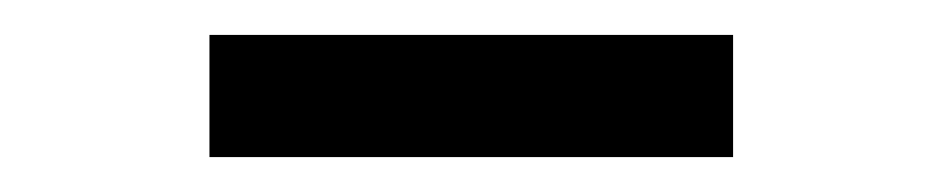

<svg xmlns="http://www.w3.org/2000/svg" viewBox="-20 -725 540 110"><path d="M100 -635V-705H400V-635Z"/></svg>

Font: Iosevka SS04 Medium
Style: Regular
Weight: 500
Monospace: yes
Designer: Belleve Invis
Foundry: Belleve Invis
Version: Version 19.0.0; ttfautohint (v1.8.4)